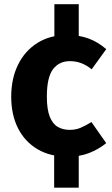

<svg xmlns="http://www.w3.org/2000/svg" viewBox="-20 -711 519 892"><path d="M232.6 -691.5H345.8V-536.5L232.6 -534.2ZM231.6 160.8V2.9L345.8 5.8V160.8ZM292 -548.3Q348.3 -548.3 392.1 -531.9Q435.9 -515.5 473.5 -482.6L405.9 -389.1Q380.7 -409.1 356.4 -418Q332.1 -426.9 304.7 -426.9Q254.5 -426.9 226.1 -389.2Q197.7 -351.5 197.7 -262.2Q197.7 -203.2 211.1 -169.2Q224.5 -135.3 248.3 -121.5Q272 -107.7 303.5 -107.7Q331.5 -107.7 353.7 -117Q376 -126.2 404.8 -144L473.5 -46Q437.3 -16.8 393.5 0.1Q349.8 17 295.1 17Q213.5 17 154.5 -17.7Q95.6 -52.4 63.8 -115.1Q32.1 -177.7 32.1 -261.5Q32.1 -346.1 64 -410.7Q95.8 -475.2 154.3 -511.8Q212.9 -548.3 292 -548.3Z"/></svg>

Font: Fira Sans Variable
Style: Regular
Weight: 400
Designer: Carrois Corporate & Edenspiekermann AG
Foundry: Carrois Corporate GbR & Edenspiekermann AG
Version: Version 4.202